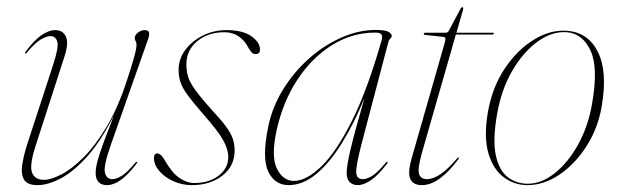

<svg xmlns="http://www.w3.org/2000/svg" viewBox="-20 -518 1756 545"><path d="M369 -58.5Q370.5 -57 368 -54Q344 -22 323 -7.2Q302 7.5 284 7.5Q251.5 7.5 251.5 -27.5Q251.5 -46 261.8 -77.8Q272 -109.5 284.5 -141.2Q297 -173 303.5 -191.5Q268 -119.5 229.2 -75.8Q190.5 -32 153.5 -12.2Q116.5 7.5 86.5 7.5Q57.5 7.5 48.2 -8.2Q39 -24 43.2 -51.2Q47.5 -78.5 58.5 -112.5L131 -334.5Q147.5 -385 142.5 -400.2Q137.5 -415.5 123 -415.5Q112 -415.5 95.8 -406Q79.5 -396.5 56 -368.5Q53.5 -365 51.5 -366.5Q50 -368 52.5 -371Q76.5 -403.5 97.5 -418Q118.5 -432.5 136.5 -432.5Q158.5 -432.5 167 -414.2Q175.5 -396 163 -357.5L81.5 -105.5Q63 -48.5 71 -28Q79 -7.5 105 -7.5Q124 -7.5 153.5 -22.5Q183 -37.5 216.8 -71Q250.5 -104.5 283.2 -159.2Q316 -214 341.5 -293.5Q353.5 -330.5 359 -349.8Q364.5 -369 366 -377.5Q367.5 -386 367.5 -391.5Q367.5 -397.5 365 -401Q362.5 -404.5 362.5 -410.5Q362.5 -418 371.2 -425.2Q380 -432.5 390.5 -432.5Q402 -432.5 403.2 -425Q404.5 -417.5 399.5 -404.5L294.5 -106.5Q273.5 -47 277.8 -28.2Q282 -9.5 299 -9.5Q310.5 -9.5 326 -19.2Q341.5 -29 364.5 -56.5Q367.5 -60 369 -58.5Z M532 1.5Q573.5 1.5 600.8 -19.5Q628 -40.5 628 -73Q628 -93.5 614 -119.2Q600 -145 556.5 -194.5Q528 -227 513 -247.5Q498 -268 492.5 -284.2Q487 -300.5 487 -319.5Q487 -350.5 505.8 -376Q524.5 -401.5 555.5 -417Q586.5 -432.5 623 -432.5Q669 -432.5 693.5 -415.2Q718 -398 718 -377.5Q718 -364.5 705 -364.5Q700 -364.5 695.8 -368Q691.5 -371.5 686 -381Q662.5 -426.5 617 -426.5Q570.5 -426.5 539.8 -401Q509 -375.5 509 -335.5Q509 -318.5 513.2 -302.5Q517.5 -286.5 532.8 -264.8Q548 -243 580 -207.5Q606.5 -179 620.8 -159.8Q635 -140.5 640.5 -124.8Q646 -109 646 -90.5Q646 -46.5 611.2 -19.5Q576.5 7.5 524.5 7.5Q496.5 7.5 471.8 -3.8Q447 -15 432 -32.8Q417 -50.5 417 -69.5Q417 -82.5 427 -82.5Q431 -82.5 436.2 -78.2Q441.5 -74 448 -62.5Q468 -27.5 489.2 -13Q510.5 1.5 532 1.5Z M1005.5 -106.5Q990 -46 991.2 -27.8Q992.5 -9.5 1010 -9.5Q1021.5 -9.5 1036.8 -19Q1052 -28.5 1075.5 -56.5Q1078 -60 1080 -58.5Q1081.5 -57 1079 -54Q1055 -22 1034 -7.2Q1013 7.5 995 7.5Q982 7.5 973 -0.8Q964 -9 964 -27.5Q964 -47 975.2 -94.8Q986.5 -142.5 1014.5 -239.5Q985 -167.5 950.5 -111.8Q916 -56 877.8 -24.2Q839.5 7.5 799.5 7.5Q760 7.5 741.5 -30.8Q723 -69 741.5 -159Q753 -214.5 783.5 -264Q814 -313.5 856.8 -351.5Q899.5 -389.5 948.8 -411.2Q998 -433 1047 -433Q1074 -433 1083 -427.5Q1092 -422 1092 -416.5Q1092 -412 1088 -408.5Q1084 -405 1083 -401ZM765 -147.5Q749 -73.5 766.2 -39Q783.5 -4.5 814 -4.5Q849.5 -4.5 892 -45.5Q934.5 -86.5 978.5 -174Q1022.5 -261.5 1062.5 -401Q1066.5 -414 1063 -419.8Q1059.5 -425.5 1045 -425.5Q979.5 -425.5 922.2 -389.8Q865 -354 824 -291.5Q783 -229 765 -147.5Z M1236.5 -413.5 1186 -419Q1183 -419.5 1183 -422Q1183 -425 1187 -425H1243Q1250.5 -425 1253 -429L1287.5 -493.5Q1289.5 -497.5 1292 -497.5Q1295 -497.5 1295 -494.5Q1295 -492 1293 -485.5L1275.5 -425H1379Q1382 -425 1382 -423Q1382 -420 1375.5 -420H1274L1177 -82Q1164.5 -37 1169.8 -23.2Q1175 -9.5 1192 -9.5Q1228 -9.5 1277.5 -68.5Q1280.5 -72 1282 -70.5Q1283.5 -69 1281 -66Q1256 -32 1229.5 -12.2Q1203 7.5 1177.5 7.5Q1153 7.5 1144.8 -9.5Q1136.5 -26.5 1149 -70.5L1241.5 -393.5Q1245 -405 1244.2 -409Q1243.5 -413 1236.5 -413.5Z M1590 -430.5Q1649.5 -426 1677.2 -370.5Q1705 -315 1688 -216.5Q1677.5 -154 1644.8 -103Q1612 -52 1567.8 -22.2Q1523.5 7.5 1477.5 7.5Q1440 7.5 1410 -14.8Q1380 -37 1366.5 -82.5Q1353 -128 1364.5 -197.5Q1377 -270.5 1413.2 -324.2Q1449.5 -378 1496.8 -406.2Q1544 -434.5 1590 -430.5ZM1478.5 3.5Q1517.5 3.5 1555.2 -26.8Q1593 -57 1621 -107.8Q1649 -158.5 1660 -220Q1679 -325 1656.5 -373.8Q1634 -422.5 1589.5 -426.5Q1548.5 -430 1507.2 -400.8Q1466 -371.5 1434.5 -317.8Q1403 -264 1391 -194Q1378 -120 1387.5 -76.8Q1397 -33.5 1421.5 -15Q1446 3.5 1478.5 3.5Z"/></svg>

Font: Fraunces 144pt S000 Thin
Style: Italic
Weight: 100
Italic angle: -16°
Version: Version 1.000; ttfautohint (v1.8.3)